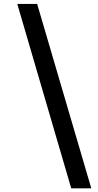

<svg xmlns="http://www.w3.org/2000/svg" viewBox="-20 -804 510 1000"><path d="M351 177 70 -783.5H173.5L455.5 177Z"/></svg>

Font: Merriweather Light 18pt ExtraBold
Style: Italic
Weight: 800
Italic angle: -7.8°
Version: Version 2.101